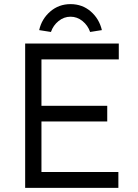

<svg xmlns="http://www.w3.org/2000/svg" viewBox="-20 -911 668 931"><path d="M102 0V-700H556V-623H181V-398H500V-322H181V-77H554V0ZM170 -765Q182 -819 223.5 -855Q265 -891 322 -891Q379 -891 420 -855.5Q461 -820 474 -765L417 -756Q406 -788 380 -809Q354 -830 322 -830Q290 -830 264 -809Q238 -788 227 -756Z"/></svg>

Font: Easer Grotesk Light
Style: Regular
Weight: 300
Designer: Boardeaser, Bonnie Shaver-Troup, Thomas Jockin
Foundry: Lexend
Version: Version 1.008;Glyphs 3.1.2 (3151)